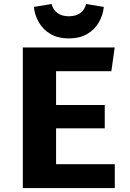

<svg xmlns="http://www.w3.org/2000/svg" viewBox="-20 -951 655 971"><path d="M263.6 -590.8V-420H509.7V-302.1H263.6V-120.5H560.5V0H95.4V-710.8H560L543.1 -590.8ZM328.2 -756.9Q271.8 -756.9 234.1 -779.7Q196.4 -802.6 175.9 -839Q155.4 -875.4 151.3 -915.9L241 -930.8Q248.2 -901.5 270.5 -885.1Q292.8 -868.7 328.2 -868.7Q363.6 -868.7 386.2 -885.1Q408.7 -901.5 415.4 -930.8L505.1 -915.9Q501 -875.4 480.5 -839Q460 -802.6 422.1 -779.7Q384.1 -756.9 328.2 -756.9Z"/></svg>

Font: Fira Code
Style: Bold
Weight: 700
Monospace: yes
Designer: Carrois Corporate, Edenspiekermann AG, Nikita Prokopov
Foundry: Carrois Corporate, Edenspiekermann AG, Nikita Prokopov
Version: Version 6.000; ttfautohint (v1.8.2) -l 8 -r 50 -G 200 -x 14 